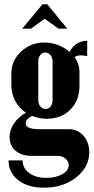

<svg xmlns="http://www.w3.org/2000/svg" viewBox="-20 -704 438 899"><path d="M84 -569.8 179.2 -684.1H201.2L294.9 -569.8H253.9L189 -616.2L125 -569.8ZM186 174.8Q110.8 174.8 65.4 139.6Q20 104.5 20 46.9H85.9Q85.9 83.5 116.7 106.2Q147.5 128.9 196.8 128.9Q241.2 128.9 271.5 111.8Q301.8 94.7 301.8 69.8Q301.8 51.3 286.6 38.6Q271.5 25.9 250 25.9H129.9Q81.5 25.9 53.2 2.2Q24.9 -21.5 24.9 -62Q24.9 -95.7 45.9 -126.7Q66.9 -157.7 102.1 -175.8Q69.3 -197.3 51.3 -231.4Q33.2 -265.6 33.2 -306.2V-359.9Q33.2 -419.9 78.6 -462.4Q124 -504.9 187 -504.9Q253.9 -504.9 306.2 -460.9Q317.4 -485.4 339.4 -499.3Q361.3 -513.2 388.2 -513.2V-440.9Q372.1 -444.8 357.9 -444.8Q339.4 -444.8 329.1 -436Q352.1 -405.8 352.1 -366.2V-300.8Q352.1 -233.4 309.3 -190.7Q266.6 -147.9 199.2 -147.9Q162.1 -147.9 130.9 -161.1Q116.7 -155.3 108.4 -145.8Q100.1 -136.2 100.1 -126Q100.1 -99.1 165 -99.1H303.2Q343.8 -99.1 370.8 -68.4Q397.9 -37.6 397.9 8.8Q397.9 78.6 336.7 126.7Q275.4 174.8 186 174.8ZM159.2 -234.9Q159.2 -217.3 168.9 -205.6Q178.7 -193.8 193.8 -193.8Q208 -193.8 217 -205.3Q226.1 -216.8 226.1 -234.9V-417Q226.1 -434.1 216.1 -446Q206.1 -458 191.9 -458Q177.7 -458 168.5 -446.3Q159.2 -434.6 159.2 -417Z"/></svg>

Font: Moniqa Black Paragraph
Style: Regular
Weight: 900
Designer: Rajesh Rajput
Foundry: Rajesh Rajput
Version: Version 1.000